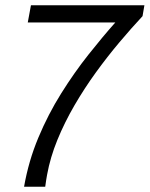

<svg xmlns="http://www.w3.org/2000/svg" viewBox="-20 -706 566 726"><path d="M71 0Q88 -97 125 -185.5Q162 -274 211.5 -353Q261 -432 314.5 -499.5Q368 -567 416 -621H85L97 -686H526L519 -645Q477 -600 431.5 -546Q386 -492 342.5 -432Q299 -372 261.5 -307.5Q224 -243 197 -177Q170 -111 158 -45Q156 -33 154.5 -24.5Q153 -16 151 0Z"/></svg>

Font: Archivo SemiCondensed Light
Style: Italic
Weight: 300
Width: 4
Italic angle: -10°
Designer: Hector Gatti
Foundry: Omnibus-Type
Version: Version 2.001